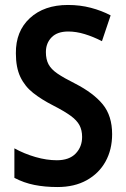

<svg xmlns="http://www.w3.org/2000/svg" viewBox="-20 -744 508 774"><path d="M432 -203Q432 -141 405.5 -93Q379 -45 329.5 -17.5Q280 10 212 10Q161 10 118.5 1.5Q76 -7 38 -27V-146Q78 -124 123 -111Q168 -98 209 -98Q259 -98 285 -125Q311 -152 311 -192Q311 -219 300.5 -239Q290 -259 264.5 -277.5Q239 -296 194 -319Q147 -343 113.5 -369.5Q80 -396 62 -434Q44 -472 44 -529Q43 -618 100.5 -671Q158 -724 254 -724Q303 -724 346.5 -712.5Q390 -701 426 -682L391 -578Q356 -596 321.5 -606.5Q287 -617 255 -617Q211 -617 188 -593.5Q165 -570 165 -534Q165 -505 175.5 -485Q186 -465 211.5 -447.5Q237 -430 283 -407Q357 -369 394.5 -323Q432 -277 432 -203Z"/></svg>

Font: Noto Sans Myanmar UI Condensed SemiBold
Style: Regular
Weight: 600
Width: 3
Designer: Monotype Design Team
Foundry: Monotype Imaging Inc.
Version: Version 2.103; ttfautohint (v1.8.4.7-5d5b)